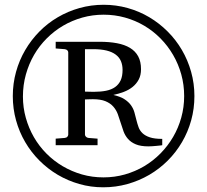

<svg xmlns="http://www.w3.org/2000/svg" viewBox="-20 -757 877 813"><path d="M803.2 -350.1Q803.2 -296.9 789.6 -247.6Q775.9 -198.2 750.7 -155.3Q725.6 -112.3 690.4 -77.1Q655.3 -42 612.3 -16.8Q569.3 8.3 519.8 22.2Q470.2 36.1 417 36.1Q364.7 36.1 315.9 22.2Q267.1 8.3 224.6 -16.8Q182.1 -42 147 -77.1Q111.8 -112.3 86.7 -155.3Q61.5 -198.2 47.9 -247.6Q34.2 -296.9 34.2 -350.1Q34.2 -403.3 47.9 -452.6Q61.5 -502 86.7 -544.9Q111.8 -587.9 146.7 -623.3Q181.6 -658.7 224.4 -683.8Q267.1 -709 316.4 -722.9Q365.7 -736.8 418.9 -736.8Q471.2 -736.8 520.3 -723.1Q569.3 -709.5 612.1 -684.1Q654.8 -658.7 689.9 -623.5Q725.1 -588.4 750.2 -545.4Q775.4 -502.4 789.3 -452.9Q803.2 -403.3 803.2 -350.1ZM759.8 -350.1Q759.8 -397.9 747.6 -441.9Q735.4 -485.8 713.1 -524.2Q690.9 -562.5 659.9 -594Q628.9 -625.5 591.1 -647.9Q553.2 -670.4 509.5 -682.6Q465.8 -694.8 418.9 -694.8Q372.1 -694.8 328.6 -682.6Q285.2 -670.4 247.3 -648.2Q209.5 -626 178 -594.5Q146.5 -563 124.3 -524.7Q102.1 -486.3 89.6 -441.7Q77.1 -397 77.1 -348.1Q77.1 -301.3 89.4 -257.8Q101.6 -214.4 123.5 -176.3Q145.5 -138.2 176.5 -106.9Q207.5 -75.7 245.6 -53.2Q283.7 -30.8 327.1 -18.3Q370.6 -5.9 418 -5.9Q465.3 -5.9 509 -18.3Q552.7 -30.8 590.6 -53.2Q628.4 -75.7 659.7 -107.4Q690.9 -139.2 713.1 -177.2Q735.4 -215.3 747.6 -259.3Q759.8 -303.2 759.8 -350.1ZM667 -142.1Q664.6 -141.6 658.2 -140.9Q651.9 -140.1 643.6 -139.4Q635.3 -138.7 626 -137.9Q616.7 -137.2 608.9 -137.2Q575.7 -137.2 555.2 -145.8Q534.7 -154.3 522.2 -168.5Q509.8 -182.6 503.2 -200.4Q496.6 -218.3 491 -237.1Q485.4 -255.9 478.8 -273.7Q472.2 -291.5 459.7 -305.7Q447.3 -319.8 426.8 -328.4Q406.2 -336.9 373 -336.9Q361.8 -336.9 351.6 -336.4Q341.3 -335.9 339.8 -335.9V-187Q339.8 -182.6 343.8 -178.2Q347.7 -173.8 355 -172.9L393.1 -169.9V-142.1H215.8V-169.9L253.9 -172.9Q261.7 -173.8 265.4 -178.2Q269 -182.6 269 -187V-535.2Q269 -539.6 265.4 -543.7Q261.7 -547.9 253.9 -548.8L215.8 -551.8V-580.1H401.9Q442.9 -580.1 475.3 -574Q507.8 -567.9 530.5 -554.2Q553.2 -540.5 565.2 -518.3Q577.1 -496.1 577.1 -463.9Q577.1 -438.5 567.4 -420.2Q557.6 -401.9 541.5 -388.9Q525.4 -376 504.2 -367.9Q482.9 -359.9 460 -355Q489.7 -348.1 507.3 -336.7Q524.9 -325.2 534.9 -311Q544.9 -296.9 549.3 -280.8Q553.7 -264.6 557.6 -248.8Q561.5 -232.9 566.7 -218.5Q571.8 -204.1 583.3 -193.1Q594.7 -182.1 614.5 -175.5Q634.3 -168.9 667 -168.9ZM499 -460.9Q499 -481.4 492.2 -497.8Q485.4 -514.2 470.2 -525.6Q455.1 -537.1 431.4 -543Q407.7 -548.8 374 -548.8H339.8V-369.1Q340.3 -369.1 344.7 -368.9Q349.1 -368.7 355 -368.7Q360.8 -368.7 366.9 -368.4Q373 -368.2 377 -368.2Q406.7 -368.2 429.4 -372.8Q452.1 -377.4 467.5 -388.4Q482.9 -399.4 491 -417Q499 -434.6 499 -460.9Z"/></svg>

Font: Tagmukay Beta
Style: Regular
Weight: 400
Designer: Peter Martin
Foundry: SIL International
Version: Version 2.000; dev 82b92eM